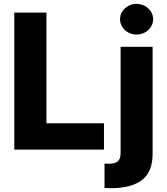

<svg xmlns="http://www.w3.org/2000/svg" viewBox="-20 -772 860 991"><path d="M53.7 -707H219.7V-135.7H516.6V0H53.7ZM767.6 -530.3V22.5Q767.6 115.7 712.4 157.5Q657.2 199.2 553.7 199.2L519.5 198.2V72.3Q528.3 73.2 540 73.2Q574.2 73.2 588.4 60.3Q602.5 47.4 602.5 19.5V-530.3ZM599.6 -672.9Q599.6 -694.3 611.1 -712.6Q622.6 -731 642.1 -741.5Q661.6 -752 684.6 -752Q707.5 -752 727.3 -741.5Q747.1 -731 758.8 -712.6Q770.5 -694.3 770.5 -672.9Q770.5 -651.4 758.8 -633.1Q747.1 -614.7 727.3 -604.2Q707.5 -593.8 684.6 -593.8Q661.6 -593.8 642.1 -604.2Q622.6 -614.7 611.1 -633.1Q599.6 -651.4 599.6 -672.9Z"/></svg>

Font: Pretendard ExtraBold
Style: Regular
Weight: 800
Designer: Base glyphs from Inter by Rasmus Andersson; Hangeul glyphs from Noto Sans CJK(Source Han Sans) by Jang Soo-young and Kan
Foundry: Kil Hyung-jin
Version: Version 1.309